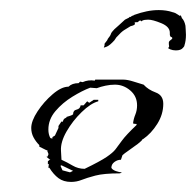

<svg xmlns="http://www.w3.org/2000/svg" viewBox="-20 -384 389 381"><path d="M322 -360Q324 -359 324 -359.5Q324 -360 325 -359Q326 -359 327 -358.5Q328 -358 328 -358L333 -355L336 -353Q337 -352 337.5 -353Q338 -354 339 -353L341 -348Q346 -343 348 -333Q348 -330 348.5 -325.5Q349 -321 349 -315Q349 -303 346 -294Q346 -292 343 -289Q339 -284 329 -284Q323 -284 318 -286Q313 -288 314 -289Q316 -291 315.5 -293Q315 -295 315 -299Q315 -302 318 -304Q321 -306 322 -308Q322 -310 320 -310.5Q318 -311 318 -312Q317 -314 317 -315.5Q317 -317 317 -319Q317 -331 300 -338Q283 -345 274 -345Q271 -345 267 -344.5Q263 -344 261 -342Q260 -341 259.5 -342.5Q259 -344 257 -343Q255 -342 255 -341.5Q255 -341 253 -340H251Q245 -340 248 -337Q248 -334 239 -332Q232 -328 226 -324Q220 -320 213 -312L211 -310L207 -304Q198 -294 192 -291.5Q186 -289 186 -290Q188 -294 187.5 -295.5Q187 -297 188 -298Q190 -301 191.5 -302.5Q193 -304 194 -307Q199 -313 200 -316.5Q201 -320 207 -326L216 -334L228 -345L232 -347Q236 -349 236 -349Q237 -351 238.5 -350.5Q240 -350 241 -352L246 -354Q247 -355 247.5 -355Q248 -355 248 -355Q259 -359 271 -361.5Q283 -364 295 -364Q310 -364 322 -360ZM121 -23Q106 -23 96 -30.5Q86 -38 78 -51H76L77 -59L75 -58V-64L80 -68H78L72 -73H74L76 -77V-79L74 -84V-86H72L58 -93V-96Q51 -103 46.5 -111.5Q42 -120 42 -130Q42 -144 54.5 -163Q67 -182 84.5 -197Q102 -212 116 -212Q123 -219 136 -219L139 -222L144 -221Q155 -226 168 -224L169 -226H225Q233 -226 245.5 -222Q258 -218 265 -216Q274 -206 289 -200.5Q304 -195 304 -178Q304 -157 292 -138Q280 -119 264 -108H263Q262 -105 253.5 -98.5Q245 -92 235.5 -85.5Q226 -79 223 -76L220 -67Q213 -67 207 -62.5Q201 -58 201 -51Q203 -47 210 -44.5Q217 -42 222 -42L218 -40Q186 -40 169 -35.5Q152 -31 142 -27Q132 -23 121 -23ZM148 -49Q179 -64 191.5 -72.5Q204 -81 209 -87.5Q214 -94 222 -105Q230 -116 251 -136V-138Q247 -138 244 -139Q245 -148 248.5 -156.5Q252 -165 252 -175Q252 -193 238.5 -204.5Q225 -216 208 -216Q199 -216 189.5 -214Q180 -212 172 -209L159 -210Q143 -204 123.5 -192Q104 -180 90 -163.5Q76 -147 76 -127Q76 -117 80 -110L84 -109V-112L89 -115L96 -130V-134L102 -143L104 -142L107 -148L112 -151V-152Q115 -153 118.5 -154Q122 -155 125 -157Q125 -165 132 -166.5Q139 -168 140 -175H146L153 -183L157 -180L166 -186H175V-183Q160 -179 142 -161.5Q124 -144 112 -123Q100 -102 101 -85L102 -67Q113 -62 124 -55.5Q135 -49 148 -49ZM119 -42 125 -45 102 -56 100 -55 104 -46Z"/></svg>

Font: Kolker Brush
Style: Regular
Weight: 400
Designer: Robert E. Leuschke
Foundry: Robert E. Leuschke
Version: Version 1.010; ttfautohint (v1.8.3)